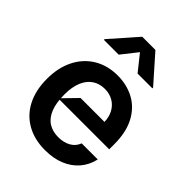

<svg xmlns="http://www.w3.org/2000/svg" viewBox="-228 -910 1037 1037"><g transform="rotate(45 291.0 -391.5)"><path d="M302.6 10.7Q220.9 10.7 160.9 -23.8Q100.9 -58.2 69.1 -121.4Q37.3 -184.7 37.6 -269.9Q37.3 -353.3 69.1 -417.4Q100.9 -481.5 159.4 -517Q218 -552.6 295.5 -552.6Q365.1 -552.6 421.5 -522.7Q478 -492.9 511.4 -430.9Q544.7 -369 544.7 -277V-237.9H154.8L239.3 -324.6H421.9Q421.2 -361.2 405.5 -390.4Q389.9 -419.7 361.7 -436.1Q333.5 -452.4 297.6 -452.4Q257.1 -452.4 226.9 -432.2Q196.7 -411.9 180.4 -372.9Q164.1 -333.8 164.1 -279.1Q163.7 -213.4 180.6 -171.3Q197.4 -129.3 228.7 -109.4Q259.9 -89.5 304 -89.5Q345.5 -89.5 375.4 -106.7Q405.2 -123.9 416.9 -155.5H539.8Q528.1 -103.7 495.9 -66.4Q463.8 -29.1 414.6 -9.2Q365.4 10.7 302.6 10.7ZM363.6 -635.7 291.2 -726.6 219.5 -635.7H106.5V-641.3L240.8 -794H341.6L476.6 -641.3V-635.7Z"/></g></svg>

Font: Riot Sans
Style: Regular
Weight: 400
Designer: Rasmus Andersson
Foundry: rsms
Version: Version 3.005